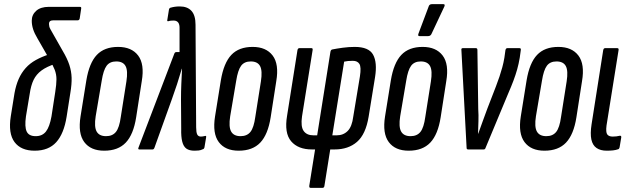

<svg xmlns="http://www.w3.org/2000/svg" viewBox="-20 -720 3044 925"><path d="M147 6Q81 6 50 -35.5Q19 -77 32 -160L50 -272Q57 -310 70 -339.5Q83 -369 103.5 -392Q124 -415 153 -431Q182 -447 219 -459L248 -413Q205 -399 180 -380.5Q155 -362 142 -335.5Q129 -309 123 -267L105 -159Q98 -109 108.5 -86.5Q119 -64 152 -64Q184 -64 201.5 -86.5Q219 -109 228 -159L246 -276Q252 -314 252 -338Q252 -362 243.5 -384Q235 -406 215 -440L161 -534Q146 -559 139.5 -579.5Q133 -600 133 -620Q133 -649 154.5 -668Q176 -687 215 -687H365Q373 -687 371 -678L364 -631Q362 -622 354 -622H236Q216 -622 216 -605Q216 -599 217.5 -592.5Q219 -586 223 -579L282 -475Q304 -438 314 -407.5Q324 -377 325 -346Q326 -315 319 -273L301 -158Q288 -76 251 -35Q214 6 147 6Z M482 6Q417 6 386 -35.5Q355 -77 368 -159L396 -333Q410 -417 446.5 -455.5Q483 -494 549 -494Q614 -494 645.5 -452.5Q677 -411 663 -329L636 -155Q623 -72 586 -33Q549 6 482 6ZM491 -64Q522 -64 538.5 -84.5Q555 -105 562 -157L589 -328Q597 -379 585 -401.5Q573 -424 540 -424Q509 -424 493.5 -403Q478 -382 470 -331L441 -160Q433 -109 445.5 -86.5Q458 -64 491 -64Z M917 6Q892 6 878 -4Q864 -14 858 -37.5Q852 -61 853 -99L852 -241Q852 -280 853.5 -314Q855 -348 857 -389H856Q844 -348 833 -314.5Q822 -281 808 -242L724 -8Q721 0 715 0H651Q643 0 648 -11L820 -462Q823 -469 829 -469H845V-580Q846 -602 838.5 -611.5Q831 -621 817 -621Q810 -621 804 -620.5Q798 -620 792 -618Q784 -616 786 -624L794 -674Q796 -682 802 -683Q822 -689 846 -689Q883 -689 902.5 -667.5Q922 -646 922 -601L925 -107Q925 -83 930 -72.5Q935 -62 948 -62Q956 -62 968 -65Q971 -66 972.5 -64.5Q974 -63 973 -58L965 -10Q963 -2 957 -1Q947 4 937 5Q927 6 917 6Z M1130 6Q1065 6 1034 -35.5Q1003 -77 1016 -159L1044 -333Q1058 -417 1094.5 -455.5Q1131 -494 1197 -494Q1262 -494 1293.5 -452.5Q1325 -411 1311 -329L1284 -155Q1271 -72 1234 -33Q1197 6 1130 6ZM1139 -64Q1170 -64 1186.5 -84.5Q1203 -105 1210 -157L1237 -328Q1245 -379 1233 -401.5Q1221 -424 1188 -424Q1157 -424 1141.5 -403Q1126 -382 1118 -331L1089 -160Q1081 -109 1093.5 -86.5Q1106 -64 1139 -64Z M1476 185Q1469 185 1470 175L1498 0H1483Q1416 0 1382.5 -39.5Q1349 -79 1363 -162L1413 -478Q1415 -488 1422 -488H1481Q1488 -488 1486 -478L1435 -159Q1428 -110 1443 -89Q1458 -68 1490 -68H1508L1572 -471Q1574 -481 1582 -482Q1602 -486 1631 -490Q1660 -494 1689 -494Q1757 -494 1777.5 -456.5Q1798 -419 1787 -349L1756 -158Q1742 -73 1700 -36.5Q1658 0 1592 0H1571L1543 175Q1542 185 1534 185ZM1581 -68H1602Q1634 -68 1655 -89Q1676 -110 1682 -159L1714 -352Q1721 -397 1711.5 -412Q1702 -427 1680 -427Q1667 -427 1656.5 -426Q1646 -425 1638 -423Z M1949 6Q1884 6 1853 -35.5Q1822 -77 1835 -159L1863 -333Q1877 -417 1913.5 -455.5Q1950 -494 2016 -494Q2081 -494 2112.5 -452.5Q2144 -411 2130 -329L2103 -155Q2090 -72 2053 -33Q2016 6 1949 6ZM1958 -64Q1989 -64 2005.5 -84.5Q2022 -105 2029 -157L2056 -328Q2064 -379 2052 -401.5Q2040 -424 2007 -424Q1976 -424 1960.5 -403Q1945 -382 1937 -331L1908 -160Q1900 -109 1912.5 -86.5Q1925 -64 1958 -64ZM2001 -546Q1996 -546 1995 -549Q1994 -552 1996 -558L2046 -691Q2048 -696 2052 -698Q2056 -700 2061 -700H2116Q2121 -700 2122 -697Q2123 -694 2121 -689L2058 -555Q2053 -546 2042 -546Z M2236 0Q2228 0 2228 -7L2203 -477Q2201 -488 2209 -488H2273Q2280 -488 2280 -479L2284 -195Q2286 -166 2285 -136Q2284 -106 2283 -76H2284Q2295 -107 2306 -137Q2317 -167 2328 -197L2369 -303Q2379 -329 2386.5 -351.5Q2394 -374 2400 -396Q2406 -418 2410 -442L2415 -478Q2417 -488 2424 -488H2483Q2491 -488 2489 -478L2484 -442Q2479 -412 2471.5 -385.5Q2464 -359 2453.5 -331Q2443 -303 2429 -271L2319 -7Q2317 0 2310 0Z M2603 6Q2538 6 2507 -35.5Q2476 -77 2489 -159L2517 -333Q2531 -417 2567.5 -455.5Q2604 -494 2670 -494Q2735 -494 2766.5 -452.5Q2798 -411 2784 -329L2757 -155Q2744 -72 2707 -33Q2670 6 2603 6ZM2612 -64Q2643 -64 2659.5 -84.5Q2676 -105 2683 -157L2710 -328Q2718 -379 2706 -401.5Q2694 -424 2661 -424Q2630 -424 2614.5 -403Q2599 -382 2591 -331L2562 -160Q2554 -109 2566.5 -86.5Q2579 -64 2612 -64Z M2903 6Q2873 6 2854 -7Q2835 -20 2829 -48Q2823 -76 2830 -121L2886 -478Q2888 -488 2895 -488H2954Q2962 -488 2960 -478L2902 -115Q2898 -83 2905.5 -72.5Q2913 -62 2932 -62Q2941 -62 2949.5 -63Q2958 -64 2966 -66Q2974 -67 2973 -58L2965 -10Q2963 -2 2958 -1Q2947 3 2933.5 4.5Q2920 6 2903 6Z"/></svg>

Font: Sofia Sans Extra Condensed Medium
Style: Italic
Weight: 500
Italic angle: -9°
Version: Version 4.100